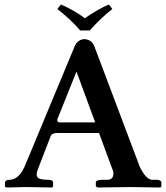

<svg xmlns="http://www.w3.org/2000/svg" viewBox="-20 -832 739 853"><path d="M335.9 -696.8Q298.8 -741.7 234.9 -792L251 -812Q311.5 -785.2 356.9 -751Q414.1 -791 463.9 -812L479 -792Q429.2 -753.4 378.9 -696.8ZM252.9 -288.1H402.8L319.8 -514.2L233.9 -299.8Q233.9 -290 242.2 -288.6Q246.6 -288.1 252.9 -288.1ZM147.9 -79.1Q136.2 -47.9 152.3 -39.6Q166 -33.2 194.8 -33.2Q215.3 -32.2 215.8 -22.9V-2.9L210.9 1Q210.4 1 95.2 -1L9.8 1L2 -2V-22.9Q5.4 -32.7 22 -33.2Q54.2 -33.2 78.6 -71.3Q84.5 -81.1 88.9 -90.8L312 -627Q325.7 -656.2 354 -658.2Q386.7 -656.7 398.9 -627L601.1 -90.8Q627.4 -37.1 653.8 -33.2H682.1Q696.3 -29.3 696.8 -22.9V-2.9L691.9 1Q690.9 1 558.1 -1L414.1 1L405.8 -3.9V-22.9Q407.7 -32.7 432.1 -33.2H459Q482.9 -35.2 483.9 -59.1Q483.4 -69.8 481.9 -73.2L419.9 -241.2H235.8Q213.4 -241.2 208 -232.4Q206.5 -229.5 205.1 -227.1Z"/></svg>

Font: Linux Libertine O
Style: Semibold
Weight: 700
Designer: Philipp H. Poll
Foundry: Philipp H. Poll
Version: Version 5.0.0